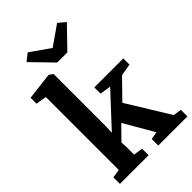

<svg xmlns="http://www.w3.org/2000/svg" viewBox="-293 -1125 1234 1234"><g transform="rotate(-45 324.0 -508.5)"><path d="M91 -68.5V-731.5L18.5 -743.5V-797.5L202.5 -819.5H204.5L231 -800.5V-322L228.5 -269L430.5 -486.5L355 -498.5V-555H618.5V-498.5L537 -485L412.5 -357.5L590.5 -68L646.5 -59.5V0H381.5V-59.5L433.5 -68.5L316 -271L228 -181L230.5 -134V-68.5L293.5 -59.5V0H33V-59.5ZM211.5 -1017 345 -923.5 479 -1017 527.5 -977 391.5 -836.5H299.5L162 -978Z"/></g></svg>

Font: Merriweather
Style: Bold
Weight: 700
Designer: Eben Sorkin
Foundry: Eben Sorkin
Version: Version 2.100; ttfautohint (v1.7.19-72a1) -l 8 -r 50 -G 200 